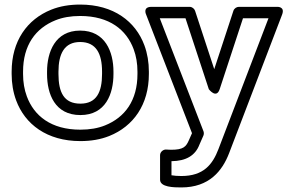

<svg xmlns="http://www.w3.org/2000/svg" viewBox="-20 -583 1281 841"><path d="M81 -269C81 -385.1 135.7 -459.2 223.2 -494.3C253.8 -506.6 289.6 -513 331 -513C459.8 -513 534.1 -452 565.5 -367.3C576.5 -337.7 582.1 -305.1 582.1 -269V-259C582.1 -142.9 527.4 -68.8 439.9 -33.7C409.3 -21.4 373.5 -15 332.1 -15C203.3 -15 129 -76 97.6 -160.7C86.6 -190.3 81 -222.9 81 -259ZM31 -269V-259C31 -217.7 37.5 -179 50.7 -143.3C89.3 -39 185.2 35 332.1 35C378.7 35 421 27.8 458.6 12.7C564.6 -29.8 632.1 -124.9 632.1 -259V-269C632.1 -310.3 625.6 -349 612.4 -384.7C573.8 -489 477.9 -563 331 -563C284.4 -563 242.1 -555.8 204.5 -540.7C98.5 -498.2 31 -403.1 31 -269ZM477 -269C477 -355.7 441.4 -449 331 -449C221.1 -449 186.1 -354.6 186.1 -269V-259C186.1 -171.2 220.3 -79 332.1 -79C442.9 -79 477 -172.1 477 -259ZM427 -269V-259C427 -179.7 402.8 -129 332.1 -129C259.7 -129 236.1 -179.1 236.1 -259V-269C236.1 -346.7 261.5 -399 331 -399C401.6 -399 427 -347.4 427 -269ZM731.1 123C794.5 122.4 835.5 98.5 853.6 50.4L870.9 11.1C873.6 4.9 873.3 -2.9 871.3 -8L679.9 -503H792.5L894.7 -192.2C894.7 -192.2 927.8 -148.5 942.2 -192.2L1044.3 -503H1156L936.9 70C911.1 137.5 871.7 188 774.3 188C757.5 188 741.8 186.7 731.1 184.7ZM774.3 238C896.3 238 953.7 165.5 983.5 88L1215.7 -519.1C1229.9 -556.3 1192.3 -553 1192.3 -553H1026.2C1016.6 -553 1005.9 -546.4 1002.4 -535.8L918.4 -280.1L834.4 -535.8C831.3 -544.9 821.7 -553 810.6 -553H643.4C603.4 -553 620.1 -519 620.1 -519L821 0.4L807.5 30.9C795 59.5 783.8 73 729.2 73C724.1 73 715.4 72 706.1 72C695.4 72 681.1 81.9 681.1 97V204C681.1 237.3 741.9 238 774.3 238Z"/></svg>

Font: Asimov
Style: WidOu
Weight: 500
Designer: Google
Version: Version 2.000980; 2014